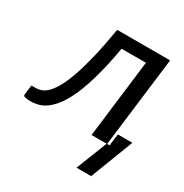

<svg xmlns="http://www.w3.org/2000/svg" viewBox="-178 -597 846 882"><g transform="rotate(30 244.5 -156.0)"><path d="M415 0H427.7L436 -62.5H512.7L425.3 164.6H347.7L412.6 0H332.5L382.8 -412.1H253.9Q237.8 -321.3 219.5 -254.9Q201.2 -188.5 180.9 -141.8Q160.6 -95.2 139.4 -66.4Q118.2 -37.6 96.4 -21.2Q74.7 -4.9 53 0.7Q31.2 6.3 10.3 6.3Q-28.3 6.3 -26.9 -6.3L-20.5 -58.6H2.4Q17.1 -58.6 32.5 -64.2Q47.9 -69.8 64 -85.9Q80.1 -102.1 96.4 -131.1Q112.8 -160.2 129.2 -206.5Q145.5 -252.9 161.6 -319.3Q177.7 -385.7 192.9 -477.1H473.6Z"/></g></svg>

Font: Carlito
Style: Italic
Weight: 400
Italic angle: -7°
Designer: Lukasz Dziedzic
Foundry: tyPoland Lukasz Dziedzic
Version: Version 1.104